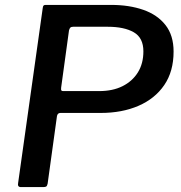

<svg xmlns="http://www.w3.org/2000/svg" viewBox="-20 -762 738 782"><path d="M226 -302Q220 -302 216.5 -298.5Q213 -295 212 -289L174 -14Q172 -5 168.5 -2.5Q165 0 156 0H65Q50 0 54 -18L154 -729Q155 -737 157.5 -739.5Q160 -742 166 -742H433Q506 -742 563.5 -722Q621 -702 654 -660Q687 -618 687 -552Q687 -471 649 -415.5Q611 -360 544 -331Q477 -302 390 -302ZM564 -553Q564 -608 525 -630.5Q486 -653 419 -653H278Q270 -653 266.5 -649.5Q263 -646 261 -638L229 -405Q228 -396 230 -393.5Q232 -391 237 -391H384Q439 -391 479 -411Q519 -431 541.5 -467Q564 -503 564 -553Z"/></svg>

Font: Libre Franklin Medium
Style: Italic
Weight: 500
Italic angle: -8°
Designer: Pablo Impallari, Rodrigo Fuenzalida, Nhung Nguyen
Foundry: Impallari Type
Version: Version 3.000